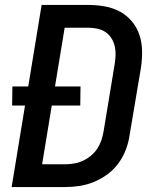

<svg xmlns="http://www.w3.org/2000/svg" viewBox="-20 -755 640 775"><path d="M27 0 81 -329H29L30 -406H94L148 -735H338Q371 -735 404 -729Q437 -723 464.5 -708Q492 -693 512.5 -668.5Q533 -644 543 -613.5Q553 -583 553.5 -549.5Q554 -516 549 -482L503 -209Q499 -180 488 -151Q477 -122 458.5 -96.5Q440 -71 414.5 -52Q389 -33 360 -21Q331 -9 301.5 -4.5Q272 0 243 0ZM243 -92Q261 -92 279 -95Q297 -98 314.5 -106Q332 -114 347 -126.5Q362 -139 372.5 -155Q383 -171 389 -188.5Q395 -206 398 -224L443 -497Q446 -515 446.5 -533.5Q447 -552 443 -569Q439 -586 429.5 -601Q420 -616 406 -625.5Q392 -635 374 -639Q356 -643 338 -643H241L202 -406H305L304 -329H189L150 -92Z"/></svg>

Font: Iosevka SmBd Ex Obl
Style: Regular
Weight: 600
Width: 7
Italic angle: -9°
Monospace: yes
Designer: Belleve Invis
Foundry: Belleve Invis
Version: Version 32.5.0; ttfautohint (v1.8.4)